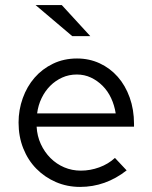

<svg xmlns="http://www.w3.org/2000/svg" viewBox="-20 -726 597 755"><path d="M53 0ZM478 -56Q395 9 295 9Q244 9 200 -10Q156 -29 123 -62.5Q90 -96 71.5 -142.5Q53 -189 53 -244Q53 -294 69.5 -340Q86 -386 116 -420.5Q146 -455 188.5 -475.5Q231 -496 283 -496Q331 -496 372 -477Q413 -458 443 -424Q473 -390 490 -342.5Q507 -295 507 -239V-228H124Q126 -191 140.5 -159.5Q155 -128 178.5 -104.5Q202 -81 232.5 -68Q263 -55 298 -55Q335 -55 370.5 -68Q406 -81 432 -105Q443 -93 455 -80.5Q467 -68 478 -56ZM282 -433Q251 -433 224.5 -421Q198 -409 177.5 -388.5Q157 -368 143.5 -340Q130 -312 126 -280H435Q430 -312 417 -340Q404 -368 383.5 -388.5Q363 -409 337.5 -421Q312 -433 282 -433ZM223 -706 335 -584H264L120 -706Z"/></svg>

Font: Rosa Sans Light
Style: Regular
Weight: 300
Designer: Pentagram / MCKL
Foundry: Pentagram / MCKL
Version: Version 1.005;September 16, 2019;FontCreator 11.5.0.2425 64-